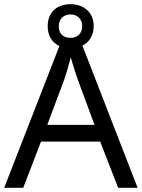

<svg xmlns="http://www.w3.org/2000/svg" viewBox="-20 -898 679 918"><path d="M545 0H638L374 -680C407 -696 428 -729 428 -774C428 -839 380 -878 317 -878C252 -878 208 -839 208 -773C208 -727 229 -694 264 -678L0 0H91L176 -221H459ZM317 -717C281 -717 261 -738 261 -773C261 -808 285 -829 317 -829C349 -829 373 -808 373 -773C373 -738 350 -717 317 -717ZM352 -517 432 -301H206L287 -517C295 -540 308 -583 318 -624C325 -599 346 -533 352 -517Z"/></svg>

Font: Noto Sans Arabic UI
Style: Regular
Weight: 400
Designer: Monotype Design Team, Nadine Chahine and Nizar Qandah
Foundry: Monotype Imaging Inc.
Version: Version 2.010